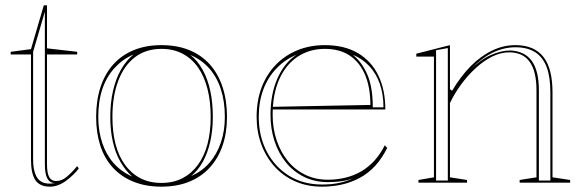

<svg xmlns="http://www.w3.org/2000/svg" viewBox="-20 -684 2189 719"><path d="M167 15Q129 15 112.5 -9.5Q96 -34 96 -86V-480H20V-490L96 -500L144 -664H156V-503L269 -490V-480H156V-69Q156 -35 164.5 -20.5Q173 -6 190 -6Q211 -6 230 -22Q249 -38 269 -62L275 -53Q266 -41 254 -29.5Q242 -18 228 -7.5Q214 3 198.5 9Q183 15 167 15ZM185 2Q165 0 156.5 -17Q148 -34 148 -69V-640L104 -490V-86Q104 -66 107 -51Q110 -36 115.5 -25Q121 -14 130 -7Q139 0 150 2Q159 4 167.5 3.5Q176 3 185 2Z M584 -515Q643 -515 688.5 -496.5Q734 -478 765.5 -443Q797 -408 813.5 -358Q830 -308 830 -246Q830 -187 813.5 -139Q797 -91 765.5 -56.5Q734 -22 688.5 -3.5Q643 15 584 15Q526 15 480 -3.5Q434 -22 402.5 -56.5Q371 -91 355.5 -139Q340 -187 340 -246Q340 -308 356.5 -358Q373 -408 404.5 -443Q436 -478 481.5 -496.5Q527 -515 584 -515ZM585 -501Q526 -501 485 -469.5Q444 -438 422.5 -380.5Q401 -323 401 -246Q401 -190 412.5 -145Q424 -100 448 -67Q472 -34 506 -16.5Q540 1 584 1Q629 1 663 -16.5Q697 -34 721 -66.5Q745 -99 757 -144.5Q769 -190 769 -246Q769 -304 757 -351Q745 -398 721.5 -431.5Q698 -465 663.5 -483Q629 -501 585 -501ZM348 -246Q348 -193 363 -148.5Q378 -104 406 -72.5Q434 -41 475 -23Q450 -45 431 -78Q412 -111 402.5 -153.5Q393 -196 393 -246Q393 -300 403.5 -345Q414 -390 433.5 -424Q453 -458 480 -480Q440 -463 409.5 -430Q379 -397 363.5 -351Q348 -305 348 -246ZM822 -246Q822 -304 807 -350Q792 -396 763 -428.5Q734 -461 693 -478Q720 -457 739 -422.5Q758 -388 767.5 -343.5Q777 -299 777 -246Q777 -197 767.5 -154.5Q758 -112 740 -79Q722 -46 696 -25Q736 -42 764 -74Q792 -106 807 -150Q822 -194 822 -246Z M1196 -515Q1270 -515 1320.5 -485Q1371 -455 1397 -401Q1423 -347 1423 -274H1001V-284L1367 -291Q1367 -357 1347 -404Q1327 -451 1289.5 -476Q1252 -501 1196 -501Q1139 -501 1094.5 -471.5Q1050 -442 1025.5 -386.5Q1001 -331 1001 -254Q1001 -203 1016 -158.5Q1031 -114 1058 -81Q1085 -48 1123 -29.5Q1161 -11 1208 -11Q1243 -11 1275 -19Q1307 -27 1334 -43Q1361 -59 1383 -83.5Q1405 -108 1421 -140L1430 -130Q1410 -90 1384.5 -62.5Q1359 -35 1327.5 -18Q1296 -1 1260.5 7Q1225 15 1186 15Q1130 15 1085 -5Q1040 -25 1008 -60.5Q976 -96 958.5 -143.5Q941 -191 941 -246Q941 -307 959.5 -356Q978 -405 1012 -440.5Q1046 -476 1093 -495.5Q1140 -515 1196 -515ZM949 -246Q949 -173 979.5 -115.5Q1010 -58 1063 -25.5Q1116 7 1186 7Q1223 7 1252.5 0.5Q1282 -6 1305 -18Q1288 -10 1263 -6Q1238 -2 1208 -2Q1159 -2 1119 -21.5Q1079 -41 1051 -75.5Q1023 -110 1008 -155.5Q993 -201 993 -254Q993 -332 1019 -390.5Q1045 -449 1090 -479Q1047 -461 1015 -427.5Q983 -394 966 -348.5Q949 -303 949 -246ZM1376 -282H1416Q1416 -332 1402 -371Q1388 -410 1362.5 -437Q1337 -464 1301 -479Q1335 -452 1355.5 -405Q1376 -358 1376 -282Z M2115 -10V0H1926V-10L1989 -20V-346Q1989 -417 1963.5 -452.5Q1938 -488 1887 -488Q1855 -488 1823 -472Q1791 -456 1761.5 -429Q1732 -402 1707 -368Q1682 -334 1665 -298V-20L1729 -10V0H1547V-10L1605 -20V-472H1539V-483L1665 -515V-350L1673 -344Q1705 -398 1742.5 -436Q1780 -474 1822.5 -494.5Q1865 -515 1910 -515Q1946 -515 1972.5 -503.5Q1999 -492 2016 -469.5Q2033 -447 2041 -414Q2049 -381 2049 -338V-20ZM1613 -8H1657V-504L1613 -496ZM1998 -8H2041V-338Q2041 -396 2027 -433Q2013 -470 1984 -488.5Q1955 -507 1910 -507Q1867 -507 1824.5 -486.5Q1782 -466 1741 -422Q1778 -460 1817 -477.5Q1856 -495 1892 -495Q1946 -492 1972 -455Q1998 -418 1998 -346Z"/></svg>

Font: Kalnia Glaze Thin Light
Style: Regular
Weight: 300
Version: Version 1.110